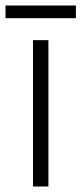

<svg xmlns="http://www.w3.org/2000/svg" viewBox="-40 -678 296 698"><path d="M236 -658H-20V-612H236ZM136 0V-532H80V0Z"/></svg>

Font: Noto Sans Telugu SemiCondensed Light
Style: Regular
Weight: 300
Width: 4
Designer: Jelle Bosma - Monotype Design Team
Foundry: Monotype Imaging Inc.
Version: Version 2.005